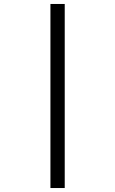

<svg xmlns="http://www.w3.org/2000/svg" viewBox="-20 -812 580 967"><path d="M234 -792H306V135H234Z"/></svg>

Font: umalayalam25
Style: Book
Weight: 400
Designer: Jelle Bosma - Monotype Design Team
Foundry: Monotype Imaging Inc.
Version: Version 2.003